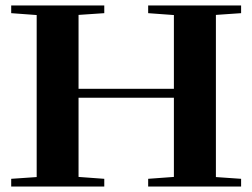

<svg xmlns="http://www.w3.org/2000/svg" viewBox="-20 -683 924 703"><path d="M21 0V-28.3L114.3 -34.7V-627.9L21 -634.8V-663.1H361.8V-634.8L267.6 -628.4V-357.9H616.7V-627.9L522.5 -634.8V-663.1H862.8V-634.8L770.5 -628.4V-34.7L862.8 -28.3V0H522.5V-28.3L616.7 -35.2V-325.2H267.6V-35.2L361.8 -28.3V0Z"/></svg>

Font: Elstob
Style: Bold
Weight: 700
Designer: Peter S. Baker
Version: Version 1.015